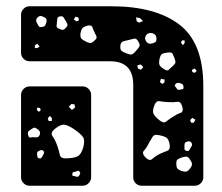

<svg xmlns="http://www.w3.org/2000/svg" viewBox="-20 -591 708 611"><path d="M431 0Q420 0 412 -7.5Q404 -15 404 -26V-321Q404 -396 330 -396H74Q63 -396 55 -404Q47 -412 47 -423V-544Q47 -555 55 -563Q63 -571 74 -571H335Q474 -571 550.5 -513Q627 -455 627 -317V-27Q627 -16 619 -8Q611 0 600 0ZM117 -538Q107 -543 100 -536Q92 -529 97 -519Q101 -512 103 -508Q105 -504 113 -505Q121 -506 123.5 -510Q126 -514 128 -522Q129 -529 126.5 -532Q124 -535 117 -538ZM189 -525Q185 -532 182 -536Q179 -540 171 -539Q163 -537 162.5 -532Q162 -527 161 -519Q160 -511 160 -507Q160 -503 167 -500Q175 -496 179.5 -496Q184 -496 190 -503Q196 -509 194.5 -513.5Q193 -518 189 -525ZM230 -535 220 -538 215 -529 223 -523 231 -526ZM426 -533 413 -536 415 -523 423 -519 435 -524ZM281 -488Q276 -498 274 -504.5Q272 -511 261 -510Q248 -507 243 -502Q238 -497 236 -484Q235 -472 239.5 -467.5Q244 -463 255 -458Q265 -453 270 -454.5Q275 -456 283 -464Q289 -470 287 -475Q285 -480 281 -488ZM478 -468Q478 -481 466 -485Q453 -489 445 -479Q438 -469 446 -458Q453 -449 465 -453Q472 -455 475 -457.5Q478 -460 478 -468ZM420 -459Q414 -470 406.5 -468Q399 -466 387 -463Q376 -461 370 -458.5Q364 -456 363 -445Q362 -433 367 -429Q372 -425 383 -421Q393 -417 398 -417.5Q403 -418 410 -426Q419 -436 423 -442Q427 -448 420 -459ZM567 -463 559 -462 556 -455 562 -447 568 -455ZM99 -452 91 -447V-438H99L106 -443ZM536 -404Q532 -414 529.5 -419.5Q527 -425 516 -424Q503 -423 497 -420Q491 -417 488 -405Q485 -391 487.5 -384.5Q490 -378 502 -371Q512 -364 517 -369Q522 -374 531 -382Q537 -387 538 -391.5Q539 -396 536 -404ZM428 -386 417 -383 419 -373 428 -369 436 -377ZM600 -373 591 -369 592 -362 599 -359 606 -365ZM504 -338 492 -340 489 -330 496 -324 503 -328ZM554 -326Q544 -330 538 -323Q535 -319 537 -316.5Q539 -314 542 -310Q546 -304 551 -305Q557 -307 560.5 -307Q564 -307 564 -313Q564 -319 562 -321.5Q560 -324 554 -326ZM74 0Q63 0 55 -8Q47 -16 47 -27V-289Q47 -300 55 -308Q63 -316 74 -316H243Q254 -316 262 -308Q270 -300 270 -289V-27Q270 -16 262 -8Q254 0 243 0ZM515 -266Q498 -267 487.5 -269Q477 -271 471 -255Q464 -237 469 -228Q474 -219 489 -207Q501 -198 508.5 -204Q516 -210 528 -218Q543 -228 554 -231.5Q565 -235 560 -252Q555 -269 544 -267Q533 -265 515 -266ZM217 -259 207 -260 199 -251 209 -241 219 -249ZM107 -247 99 -249 97 -241 104 -235 110 -241ZM145 -216 138 -222 132 -214 135 -206H145ZM602 -210 592 -216 585 -209 588 -201 596 -200ZM217 -179Q198 -192 186 -194Q174 -196 156 -182Q139 -169 147 -158Q155 -147 162 -128Q168 -110 170.5 -98Q173 -86 192 -87Q216 -88 227 -93.5Q238 -99 245 -122Q251 -145 244 -155Q237 -165 217 -179ZM103 -177Q97 -182 93 -184Q89 -186 83 -182Q75 -177 71 -173.5Q67 -170 70 -160Q72 -152 77.5 -153.5Q83 -155 92 -154Q103 -153 106 -161Q110 -171 103 -177ZM485 -161Q471 -164 466.5 -157Q462 -150 455 -138Q447 -121 438.5 -112Q430 -103 443 -90Q456 -77 465 -85.5Q474 -94 490 -102Q504 -108 513 -111.5Q522 -115 520 -131Q517 -148 509.5 -153Q502 -158 485 -161ZM589 -137Q584 -144 575 -140Q567 -138 567 -129Q567 -122 567 -117.5Q567 -113 573 -111Q580 -109 582 -113Q584 -117 588 -123Q594 -131 589 -137ZM118 -111Q114 -114 111.5 -113.5Q109 -113 104 -111Q97 -108 98 -101Q99 -95 99 -92Q99 -89 105 -87Q110 -86 112 -89Q114 -92 117 -97Q119 -101 120 -104Q121 -107 118 -111ZM585 -83Q579 -92 574 -92.5Q569 -93 559 -90Q550 -87 545.5 -84Q541 -81 541 -71Q541 -60 544 -55.5Q547 -51 557 -47Q567 -44 572.5 -45Q578 -46 585 -55Q591 -63 591 -68.5Q591 -74 585 -83ZM233 -45Q230 -48 227.5 -47.5Q225 -47 221 -45Q216 -44 213 -43Q210 -42 210 -36Q210 -31 213.5 -31Q217 -31 222 -29Q229 -27 232 -32Q234 -36 235 -38.5Q236 -41 233 -45Z"/></svg>

Font: Rubik Moonrocks
Style: Regular
Weight: 400
Designer: Hubert and Fischer, NaN
Foundry: Hubert and Fischer, NaN
Version: Version 2.200